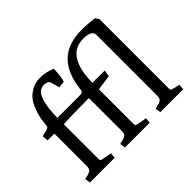

<svg xmlns="http://www.w3.org/2000/svg" viewBox="-156 -1037 1302 1302"><g transform="rotate(-45 494.5 -386.0)"><path d="M863 -763 880 -737V-72Q880 -65 881 -62Q882 -59 886 -56Q890 -53 900 -51L949 -39L945 0H726L720 -39Q769 -49 779.5 -59.5Q790 -70 790 -96V-677Q790 -697 774 -708Q754 -722 709 -722Q624 -722 582.5 -654.5Q541 -587 541 -466H659L651 -419L541 -404V-72Q541 -65 542 -62Q543 -59 547 -56Q551 -53 561 -51L628 -39L624 0H387L381 -39Q430 -49 440.5 -59.5Q451 -70 451 -96V-410Q269 -410 205 -404V-72Q205 -62 209 -57.5Q213 -53 227 -51L292 -39L288 0H51L45 -39Q94 -49 104.5 -59.5Q115 -70 115 -96V-405H50L46 -448L95 -460Q108 -463 112 -471Q116 -479 117 -495Q119 -519 123 -543Q127 -567 140.5 -605.5Q154 -644 174 -672Q194 -700 230 -721Q266 -742 313 -742Q365 -742 423 -720Q423 -658 409 -609L360 -603Q346 -668 336 -678Q325 -689 295 -689Q248 -689 226.5 -626.5Q205 -564 205 -466H421Q439 -466 445.5 -474.5Q452 -483 453 -500Q486 -772 740 -772Q805 -772 863 -763Z"/></g></svg>

Font: Poly
Style: Regular
Weight: 400
Designer: Jos Nicols Silva Schwarzenberg
Foundry: Jose Nicolas Silva Schwarzenberg
Version: Version 1.001